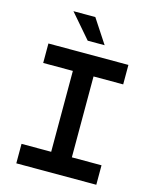

<svg xmlns="http://www.w3.org/2000/svg" viewBox="-148 -1140 995 1238"><g transform="rotate(15 350.0 -521.5)"><path d="M83 0H617V-130H419V-670H617V-800H83V-670H281V-130H83ZM185 -1043 323 -883H436L331 -1043Z"/></g></svg>

Font: Martian Mono Std Md
Style: Regular
Weight: 500
Monospace: yes
Designer: Roman Shamin
Foundry: Evil Martians
Version: Version 1.000